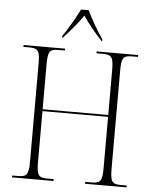

<svg xmlns="http://www.w3.org/2000/svg" viewBox="-61 -982 826 1032"><g transform="rotate(5 352.0 -465.5)"><path d="M246 -781V-771H249C290 -816 324 -855 355 -900C384 -856 419 -815 459 -771H462V-781C434 -821 396 -886 375 -931H334C312 -886 274 -821 246 -781ZM43 0H267V-10H233C184 -10 175 -23 175 -95V-369H529V-95C529 -23 520 -10 470 -10H437V0H661V-10H630C581 -10 572 -23 572 -95V-620C572 -691 581 -704 630 -704H661V-714H437V-704H470C520 -704 529 -691 529 -619V-379H175V-619C175 -691 184 -704 233 -704H267V-714H43V-704H73C123 -704 132 -691 132 -620V-95C132 -23 123 -10 73 -10H43Z"/></g></svg>

Font: Noto Serif Display SemiCondensed ExtraLight
Style: Regular
Weight: 200
Width: 4
Designer: Monotype Design Team
Foundry: Monotype Imaging Inc.
Version: Version 2.009